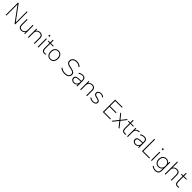

<svg xmlns="http://www.w3.org/2000/svg" viewBox="1111 -4128 7732 7732"><g transform="rotate(45 4976.5 -262.5)"><path d="M96 0V-705H131L597 -72V-705H636V0H602L135 -634V0Z M986 8Q900 8 857.5 -39Q815 -86 815 -177V-484H857V-181Q857 -105 888 -68Q919 -31 986 -31Q1059 -31 1104.5 -79.5Q1150 -128 1150 -207V-484H1192V0H1151V-90Q1128 -42 1084 -17Q1040 8 986 8Z M1362 0V-484H1403V-394Q1427 -443 1472.5 -467.5Q1518 -492 1574 -492Q1747 -492 1747 -308V0H1705V-304Q1705 -381 1674 -417Q1643 -453 1574 -453Q1497 -453 1450.5 -405.5Q1404 -358 1404 -278V0Z M1904 -619V-682H1968V-619ZM1915 0V-484H1957V0Z M2297 8Q2221 8 2183 -35Q2145 -78 2145 -156V-448H2048V-484H2145V-635H2187V-484H2346V-448H2187V-165Q2187 -100 2213 -65.5Q2239 -31 2300 -31Q2318 -31 2334.5 -35.5Q2351 -40 2362 -44L2372 -9Q2363 -3 2340 2.5Q2317 8 2297 8Z M2626 8Q2560 8 2511.5 -23Q2463 -54 2436.5 -110Q2410 -166 2410 -242Q2410 -318 2436.5 -374Q2463 -430 2511.5 -461Q2560 -492 2626 -492Q2692 -492 2740.5 -461Q2789 -430 2815.5 -374Q2842 -318 2842 -242Q2842 -166 2815.5 -110Q2789 -54 2740.5 -23Q2692 8 2626 8ZM2626 -31Q2706 -31 2752.5 -86.5Q2799 -142 2799 -242Q2799 -342 2752.5 -397.5Q2706 -453 2626 -453Q2547 -453 2500 -397.5Q2453 -342 2453 -242Q2453 -142 2500 -86.5Q2547 -31 2626 -31Z M3451 8Q3369 8 3305 -14Q3241 -36 3193 -79L3213 -115Q3266 -72 3319 -52.5Q3372 -33 3451 -33Q3551 -33 3601.5 -73Q3652 -113 3652 -179Q3652 -233 3615 -263.5Q3578 -294 3494 -311L3395 -331Q3301 -350 3255 -394Q3209 -438 3209 -513Q3209 -573 3239.5 -618Q3270 -663 3324.5 -688Q3379 -713 3449 -713Q3594 -713 3680 -622L3660 -586Q3613 -632 3563 -652Q3513 -672 3449 -672Q3361 -672 3307 -628.5Q3253 -585 3253 -513Q3253 -455 3287 -421.5Q3321 -388 3397 -373L3496 -353Q3598 -332 3647 -291.5Q3696 -251 3696 -180Q3696 -125 3666.5 -82.5Q3637 -40 3582 -16Q3527 8 3451 8Z M3972 8Q3925 8 3887 -11Q3849 -30 3827 -62.5Q3805 -95 3805 -135Q3805 -189 3831.5 -219.5Q3858 -250 3922.5 -262.5Q3987 -275 4100 -275H4130V-315Q4130 -387 4102 -420Q4074 -453 4012 -453Q3967 -453 3927.5 -440Q3888 -427 3845 -398L3825 -434Q3863 -461 3912.5 -476.5Q3962 -492 4010 -492Q4093 -492 4132.5 -449Q4172 -406 4172 -315V0H4131V-90Q4110 -44 4068.5 -18Q4027 8 3972 8ZM3975 -30Q4021 -30 4055.5 -52.5Q4090 -75 4110 -113.5Q4130 -152 4130 -201V-238H4102Q4003 -238 3948.5 -229.5Q3894 -221 3872.5 -199.5Q3851 -178 3851 -139Q3851 -91 3884.5 -60.5Q3918 -30 3975 -30Z M4340 0V-484H4381V-394Q4405 -443 4450.5 -467.5Q4496 -492 4552 -492Q4725 -492 4725 -308V0H4683V-304Q4683 -381 4652 -417Q4621 -453 4552 -453Q4475 -453 4428.5 -405.5Q4382 -358 4382 -278V0Z M5044 8Q4992 8 4944 -8.5Q4896 -25 4865 -56L4885 -90Q4921 -59 4962.5 -45Q5004 -31 5047 -31Q5112 -31 5146.5 -56Q5181 -81 5181 -124Q5181 -158 5158.5 -177.5Q5136 -197 5086 -209L5003 -229Q4940 -244 4910.5 -275Q4881 -306 4881 -355Q4881 -417 4928.5 -454.5Q4976 -492 5055 -492Q5105 -492 5147.5 -475Q5190 -458 5216 -427L5196 -393Q5138 -453 5054 -453Q4993 -453 4959 -426.5Q4925 -400 4925 -356Q4925 -322 4946 -301Q4967 -280 5013 -269L5096 -249Q5161 -233 5193 -204Q5225 -175 5225 -126Q5225 -65 5176 -28.5Q5127 8 5044 8Z M5625 0V-705H6049V-666H5667V-377H6029V-338H5667V-39H6049V0Z M6128 0 6327 -250 6139 -484H6190L6353 -279L6515 -484H6566L6378 -249L6577 0H6525L6352 -217L6179 0Z M6860 8Q6784 8 6746 -35Q6708 -78 6708 -156V-448H6611V-484H6708V-635H6750V-484H6909V-448H6750V-165Q6750 -100 6776 -65.5Q6802 -31 6863 -31Q6881 -31 6897.5 -35.5Q6914 -40 6925 -44L6935 -9Q6926 -3 6903 2.5Q6880 8 6860 8Z M7010 0V-484H7051V-396Q7073 -442 7113.5 -465.5Q7154 -489 7217 -494L7238 -496L7243 -458L7209 -454Q7135 -447 7093.5 -404Q7052 -361 7052 -290V0Z M7478 8Q7431 8 7393 -11Q7355 -30 7333 -62.5Q7311 -95 7311 -135Q7311 -189 7337.5 -219.5Q7364 -250 7428.5 -262.5Q7493 -275 7606 -275H7636V-315Q7636 -387 7608 -420Q7580 -453 7518 -453Q7473 -453 7433.5 -440Q7394 -427 7351 -398L7331 -434Q7369 -461 7418.5 -476.5Q7468 -492 7516 -492Q7599 -492 7638.5 -449Q7678 -406 7678 -315V0H7637V-90Q7616 -44 7574.5 -18Q7533 8 7478 8ZM7481 -30Q7527 -30 7561.5 -52.5Q7596 -75 7616 -113.5Q7636 -152 7636 -201V-238H7608Q7509 -238 7454.5 -229.5Q7400 -221 7378.5 -199.5Q7357 -178 7357 -139Q7357 -91 7390.5 -60.5Q7424 -30 7481 -30Z M7857 0V-705H7899V-39H8275V0Z M8362 -619V-682H8426V-619ZM8373 0V-484H8415V0Z M8790 188Q8669 188 8585 119L8605 85Q8652 120 8693.5 134.5Q8735 149 8791 149Q8866 149 8905 106.5Q8944 64 8944 -15V-117Q8923 -67 8877 -39Q8831 -11 8771 -11Q8704 -11 8655 -41.5Q8606 -72 8579.5 -126.5Q8553 -181 8553 -252Q8553 -324 8579.5 -378Q8606 -432 8655 -462Q8704 -492 8771 -492Q8830 -492 8876 -464.5Q8922 -437 8943 -389V-484H8985V-22Q8985 188 8790 188ZM8770 -50Q8850 -50 8897 -105Q8944 -160 8944 -252Q8944 -344 8897 -398.5Q8850 -453 8770 -453Q8690 -453 8643 -398.5Q8596 -344 8596 -252Q8596 -160 8643 -105Q8690 -50 8770 -50Z M9155 0V-705H9197V-396Q9221 -444 9266 -468Q9311 -492 9367 -492Q9540 -492 9540 -308V0H9498V-304Q9498 -381 9467 -417Q9436 -453 9367 -453Q9290 -453 9243.5 -405.5Q9197 -358 9197 -278V0Z M9878 8Q9802 8 9764 -35Q9726 -78 9726 -156V-448H9629V-484H9726V-635H9768V-484H9927V-448H9768V-165Q9768 -100 9794 -65.5Q9820 -31 9881 -31Q9899 -31 9915.5 -35.5Q9932 -40 9943 -44L9953 -9Q9944 -3 9921 2.5Q9898 8 9878 8Z"/></g></svg>

Font: Nunito Sans ExtraLight
Style: Regular
Weight: 200
Designer: Vernon Adams
Foundry: Vernon Adams
Version: Version 3.006; ttfautohint (v1.8.3)